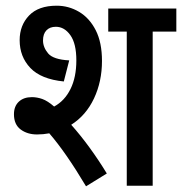

<svg xmlns="http://www.w3.org/2000/svg" viewBox="-20 -652 639 674"><path d="M110 -180Q76 -180 52.5 -197.5Q29 -215 29 -251Q29 -279 46 -295Q63 -311 92 -311Q110 -311 128.5 -304.5Q147 -298 170 -278Q207 -298 227.5 -339.5Q248 -381 248 -440Q248 -499 227 -528.5Q206 -558 176 -558Q155 -558 143 -545.5Q131 -533 131 -510Q131 -486 149 -464.5Q167 -443 223 -440L204 -366Q124 -374 86.5 -413.5Q49 -453 49 -511Q49 -563 82 -597.5Q115 -632 179 -632Q221 -632 257.5 -610.5Q294 -589 316 -546Q338 -503 338 -438Q338 -366 310 -306.5Q282 -247 230 -214Q263 -177 295 -133Q327 -89 355 -43L282 2Q211 -117 153 -184Q132 -180 110 -180ZM516 -541V0H425V-541H360V-622H599V-541Z"/></svg>

Font: Noto Sans Devanagari UI Condensed Medium
Style: Regular
Weight: 500
Width: 3
Designer: Jelle Bosma - Monotype Design Team
Foundry: Monotype Imaging Inc.
Version: Version 2.003